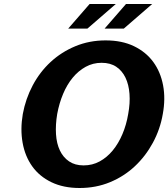

<svg xmlns="http://www.w3.org/2000/svg" viewBox="-20 -921 841 960"><path d="M94 -351Q108 -427 143.5 -494Q179 -561 233 -611Q287 -661 357 -690Q427 -719 508 -719Q590 -719 650 -690Q710 -661 746.5 -611Q783 -561 795.5 -494Q808 -427 794 -351Q781 -275 744.5 -207.5Q708 -140 654 -89.5Q600 -39 530 -10Q460 19 378 19Q297 19 237 -10Q177 -39 141 -89.5Q105 -140 93 -207.5Q81 -275 94 -351ZM266 -351Q257 -297 260 -250Q263 -203 279.5 -168.5Q296 -134 325.5 -114Q355 -94 398 -94Q442 -94 478.5 -114Q515 -134 543.5 -168.5Q572 -203 592 -250Q612 -297 621 -351Q631 -405 627.5 -451.5Q624 -498 607.5 -532.5Q591 -567 561.5 -587Q532 -607 488 -607Q445 -607 408.5 -587Q372 -567 343.5 -532.5Q315 -498 295.5 -451.5Q276 -405 266 -351ZM428 -901H559L417 -778H321ZM610 -901H741L599 -778H503Z"/></svg>

Font: LT Museum
Style: Bold Italic
Weight: 700
Designer: Daniel Lyons
Foundry: LyonsType
Version: Version 1.011